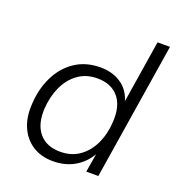

<svg xmlns="http://www.w3.org/2000/svg" viewBox="-129 -812 862 928"><g transform="rotate(20 301.5 -348.5)"><path d="M245 8Q184 8 140 -20Q96 -48 73.5 -99Q51 -150 56 -219Q60 -296 91 -359.5Q122 -423 177 -460Q232 -497 308 -497Q369 -497 414 -467Q459 -437 475 -377H472L524 -705H588L476 0H414L432 -108H437Q418 -71 389.5 -45Q361 -19 324.5 -5.5Q288 8 245 8ZM262 -47Q320 -47 361.5 -77Q403 -107 426.5 -158Q450 -209 453 -272Q458 -353 420 -397.5Q382 -442 311 -442Q254 -442 212.5 -412Q171 -382 147.5 -331Q124 -280 120 -216Q116 -136 153.5 -91.5Q191 -47 262 -47Z"/></g></svg>

Font: Nunito Sans 10pt Light
Style: Italic
Weight: 300
Italic angle: -9°
Designer: Vernon Adams
Foundry: Vernon Adams
Version: Version 3.101;gftools[0.9.27]